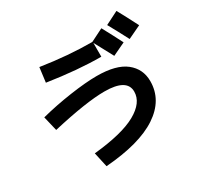

<svg xmlns="http://www.w3.org/2000/svg" viewBox="-185 -1067 1371 1334"><g transform="rotate(-30 500.0 -400.0)"><path d="M837 -636 734 -587Q706 -641 653 -738V-627Q467 -627 229 -663L244 -780Q460 -747 650 -747L752 -798Q798 -713 837 -636ZM990 -685 885 -635Q840 -722 798 -797L903 -850Q939 -785 990 -685ZM99 -460Q215 -490 342.5 -508.5Q470 -527 557 -527Q713 -527 788 -467.5Q863 -408 863 -310Q863 -159 721.5 -65Q580 29 304 50L278 -68Q509 -91 619.5 -153Q730 -215 730 -303Q730 -407 550 -407Q405 -407 127 -343Z"/></g></svg>

Font: M PLUS 1p
Style: Bold
Weight: 700
Version: Version 1.062